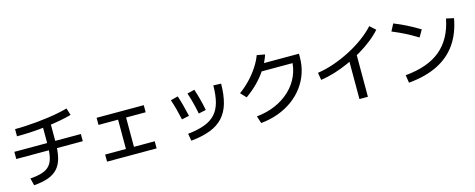

<svg xmlns="http://www.w3.org/2000/svg" viewBox="-36 -1598 6073 2454"><g transform="rotate(-15 3000.0 -371.0)"><path d="M170 -38Q266 -45 329 -65.5Q392 -86 428 -126.5Q464 -167 479 -234.5Q494 -302 494 -403V-683H601V-403Q601 -283 580 -199Q559 -115 511.5 -61.5Q464 -8 386 20.5Q308 49 194 58ZM60 -325V-420H940V-325ZM144 -698Q213 -698 288.5 -702Q364 -706 441 -713.5Q518 -721 591.5 -731.5Q665 -742 730 -755Q795 -768 847 -783L876 -690Q809 -671 723.5 -655Q638 -639 541 -627Q444 -615 343 -609Q242 -603 144 -603Z M1172 8V-86H1447V-474H1188V-568H1812V-474H1553V-86H1828V8Z M2265 -68Q2397 -82 2487 -115.5Q2577 -149 2631.5 -208.5Q2686 -268 2710.5 -359.5Q2735 -451 2736 -582L2838 -578Q2837 -428 2806 -320Q2775 -212 2709 -140Q2643 -68 2537.5 -27.5Q2432 13 2282 28ZM2237 -266Q2221 -340 2202.5 -409Q2184 -478 2163 -539L2260 -564Q2279 -509 2297.5 -440Q2316 -371 2335 -287ZM2464 -283Q2449 -358 2430.5 -430.5Q2412 -503 2390 -567L2487 -591Q2509 -525 2528.5 -451.5Q2548 -378 2562 -304Z M3172 -55Q3309 -69 3422 -118.5Q3535 -168 3617.5 -246.5Q3700 -325 3745 -426.5Q3790 -528 3790 -645L3835 -595H3345V-690H3898V-645Q3898 -535 3865.5 -437Q3833 -339 3772 -257Q3711 -175 3625.5 -112.5Q3540 -50 3433.5 -10.5Q3327 29 3203 41ZM3040 -397Q3115 -451 3179.5 -518.5Q3244 -586 3294 -661.5Q3344 -737 3372 -812L3478 -793Q3448 -703 3395.5 -619.5Q3343 -536 3270.5 -461.5Q3198 -387 3108 -324Z M4070 -391Q4174 -406 4284.5 -444Q4395 -482 4502 -537Q4609 -592 4700.5 -659Q4792 -726 4857 -798L4932 -730Q4877 -668 4802.5 -609.5Q4728 -551 4640.5 -499.5Q4553 -448 4459 -406Q4365 -364 4270 -335Q4175 -306 4086 -293ZM4495 70V-503H4607V70Z M5145 -71Q5295 -85 5411 -126Q5527 -167 5611 -237Q5695 -307 5749.5 -406.5Q5804 -506 5830 -638L5930 -616Q5895 -419 5798 -281.5Q5701 -144 5542 -66Q5383 12 5161 32ZM5441 -491Q5361 -541 5279 -582.5Q5197 -624 5113 -658L5162 -752Q5331 -685 5495 -584Z"/></g></svg>

Font: M PLUS 1 Medium
Style: Regular
Weight: 500
Designer: Coji Morishita
Foundry: UNDERFOREST DESIGN
Version: Version 1.001